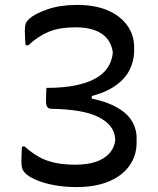

<svg xmlns="http://www.w3.org/2000/svg" viewBox="-20 -740 640 780"><path d="M293 -720Q367 -720 418.5 -697.5Q470 -675 497.5 -636Q525 -597 525 -548V-530Q524 -489 504 -451.5Q484 -414 440 -386Q396 -358 324 -343L353 -373V-315L324 -345Q401 -332 447 -308Q493 -284 514 -251Q535 -218 535 -179V-161Q535 -108 506 -67Q477 -26 422.5 -3Q368 20 291 20Q243 20 202 12.5Q161 5 130.5 -7.5Q100 -20 84 -35Q74 -45 70.5 -55Q67 -65 67 -80Q67 -84 67 -90.5Q67 -97 67.5 -104.5Q68 -112 68 -120Q68 -128 68.5 -134.5Q69 -141 70 -145H80Q109 -119 138.5 -102.5Q168 -86 204 -78.5Q240 -71 286 -71Q335 -71 369 -82.5Q403 -94 423 -115.5Q443 -137 448 -167V-176Q446 -206 427.5 -228.5Q409 -251 376 -266.5Q343 -282 296 -289.5Q249 -297 190 -298Q178 -298 172.5 -305Q167 -312 167 -328Q167 -333 167 -340.5Q167 -348 167.5 -356.5Q168 -365 168 -372Q168 -379 169 -383Q235 -383 283.5 -392.5Q332 -402 365.5 -420Q399 -438 416.5 -464Q434 -490 438 -522V-529Q434 -559 416.5 -581.5Q399 -604 367 -616.5Q335 -629 288 -629Q223 -629 179.5 -611.5Q136 -594 95 -556H84Q84 -561 83 -567Q82 -573 82 -580.5Q82 -588 81.5 -595Q81 -602 81 -609Q81 -616 81 -620Q81 -636 85 -645.5Q89 -655 99 -664Q123 -685 174 -702.5Q225 -720 293 -720Z"/></svg>

Font: Rec Mono Semicasual
Style: Regular
Weight: 400
Version: Version 1.085; ttfautohint (v1.8.4.7-5d5b)